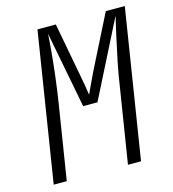

<svg xmlns="http://www.w3.org/2000/svg" viewBox="-109 -820 817 909"><g transform="rotate(-15 300.0 -365.0)"><path d="M42 0 158 -730H248L297 -468Q302 -442 307 -413.5Q312 -385 314 -368Q322 -385 335 -413Q348 -441 361 -468L493 -730H586L470 0H406L465 -370Q473 -425 485.5 -486.5Q498 -548 510.5 -603.5Q523 -659 532 -697L343 -323H273L201 -697Q199 -660 194 -605Q189 -550 181.5 -488.5Q174 -427 165 -370L106 0Z"/></g></svg>

Font: NKDuy Mono ExtraLight
Style: Italic
Weight: 200
Italic angle: -9°
Monospace: yes
Designer: NKDuy
Foundry: NKDuy
Version: Version 2.251; ttfautohint (v1.8.4.7-5d5b)